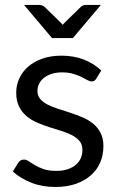

<svg xmlns="http://www.w3.org/2000/svg" viewBox="-20 -736 474 764"><path d="M363 -423Q357 -412 344.5 -412Q337 -412 327.5 -417.5Q318 -423 304.2 -429.8Q290.5 -436.5 271.5 -442.2Q252.5 -448 226.5 -448Q204 -448 186 -442.2Q168 -436.5 155.2 -426.5Q142.5 -416.5 135.8 -403.2Q129 -390 129 -374.5Q129 -355 140.2 -342Q151.5 -329 170 -319.5Q188.5 -310 212 -302.8Q235.5 -295.5 260.2 -287.2Q285 -279 308.5 -269Q332 -259 350.5 -244Q369 -229 380.2 -207.2Q391.5 -185.5 391.5 -155Q391.5 -120 379 -90.2Q366.5 -60.5 342 -38.8Q317.5 -17 282 -4.5Q246.5 8 200 8Q147 8 104 -9.2Q61 -26.5 31 -53.5L52 -87.5Q56 -94 61.5 -97.5Q67 -101 76 -101Q85 -101 95 -94Q105 -87 119.2 -78.5Q133.5 -70 153.8 -63Q174 -56 204.5 -56Q230.5 -56 250 -62.8Q269.5 -69.5 282.5 -81Q295.5 -92.5 301.8 -107.5Q308 -122.5 308 -139.5Q308 -160.5 296.8 -174.2Q285.5 -188 267 -197.8Q248.5 -207.5 224.8 -214.8Q201 -222 176.2 -230Q151.5 -238 127.8 -248.2Q104 -258.5 85.5 -274Q67 -289.5 55.8 -312.2Q44.5 -335 44.5 -367.5Q44.5 -396.5 56.5 -423.2Q68.5 -450 91.5 -470.2Q114.5 -490.5 148 -502.5Q181.5 -514.5 224.5 -514.5Q274.5 -514.5 314.2 -498.8Q354 -483 383 -455.5ZM75.5 -716.5H137Q143 -716.5 148.5 -714Q154 -711.5 157 -709L221 -646.5Q226.5 -642 229.5 -637Q232 -639.5 233.8 -642Q235.5 -644.5 238 -646.5L302 -709Q305 -712 310.8 -714.2Q316.5 -716.5 322 -716.5H381.5L270 -584.5H187Z"/></svg>

Font: LatoCHI
Style: Regular
Weight: 400
Designer: Lukasz Dziedzic
Foundry: tyPoland Lukasz Dziedzic
Version: Version 1.104